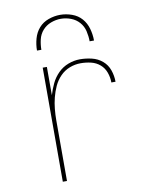

<svg xmlns="http://www.w3.org/2000/svg" viewBox="-84 -801 667 862"><g transform="rotate(-10 250.0 -370.0)"><path d="M132 0V-520H151V-391Q159 -418 171 -443Q183 -468 203 -488Q223 -508 249.5 -518Q276 -528 303 -528Q330 -528 357 -521.5Q384 -515 404.5 -497.5Q425 -480 434 -454Q443 -428 443 -401H424Q424 -424 416 -446.5Q408 -469 390.5 -484Q373 -499 350 -504.5Q327 -510 303 -510Q277 -510 252.5 -500.5Q228 -491 209.5 -472Q191 -453 180 -429Q169 -405 162.5 -379.5Q156 -354 153.5 -328Q151 -302 151 -276V0ZM120 -600Q120 -627 127.5 -654Q135 -681 152.5 -701Q170 -721 196.5 -730.5Q223 -740 250 -740Q277 -740 303.5 -730.5Q330 -721 347.5 -701Q365 -681 372.5 -654Q380 -627 380 -600H360Q360 -623 354.5 -646.5Q349 -670 333.5 -687.5Q318 -705 295.5 -713.5Q273 -722 250 -722Q227 -722 204.5 -713.5Q182 -705 166.5 -687.5Q151 -670 145.5 -646.5Q140 -623 140 -600Z"/></g></svg>

Font: Iosevka Thin
Style: Regular
Weight: 100
Monospace: yes
Designer: Belleve Invis
Foundry: Belleve Invis
Version: Version 32.5.0; ttfautohint (v1.8.4)